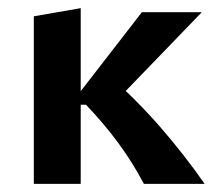

<svg xmlns="http://www.w3.org/2000/svg" viewBox="-20 -451 525 471"><path d="M333 0Q305 -53 270 -100.5Q235 -148 191 -194H170V-217L328 -421H475L249 -187V-264Q315 -206 373 -139.5Q431 -73 482 0ZM63 0V-411L178 -431V0Z"/></svg>

Font: Ysabeau Office
Style: Bold
Weight: 700
Designer: Christian Thalmann (Catharsis Fonts)
Version: Version 2.001;gftools[0.9.30]; featfreeze: tnum,lnum,ss02